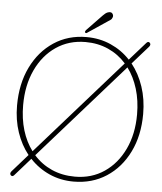

<svg xmlns="http://www.w3.org/2000/svg" viewBox="-58 -892 807 954"><g transform="rotate(5 346.0 -415.0)"><path d="M31 7.5Q24 -1 33 -12L110.5 -100Q73.5 -146 52.8 -207.2Q32 -268.5 32 -340Q32 -449 72.5 -532Q113 -615 184 -662Q255 -709 347 -709Q412.5 -709 468.2 -684.2Q524 -659.5 565 -615.5L645 -706Q654 -716 662 -708Q669.5 -699.5 660.5 -688.5L580.5 -598Q618 -551 639 -488.5Q660 -426 660 -352.5Q660 -245 619.5 -162.8Q579 -80.5 507.8 -34.2Q436.5 12 344 12Q279 12 223.2 -13Q167.5 -38 126 -82.5L48.5 5.5Q39.5 16 31 7.5ZM62 -345Q62 -277 79.2 -220Q96.5 -163 128.5 -120.5L547 -595Q509.5 -637.5 457.8 -660.8Q406 -684 344 -684Q261 -684 197.2 -640.5Q133.5 -597 97.8 -520.5Q62 -444 62 -345ZM630 -347.5Q630 -417 612.2 -475Q594.5 -533 562 -576.5L143.5 -102Q181 -59.5 233.2 -36.2Q285.5 -13 349 -13Q432 -13 495.2 -56Q558.5 -99 594.2 -174.5Q630 -250 630 -347.5ZM417.5 -823Q429.5 -835.5 439 -839.5Q448.5 -843.5 455.5 -842Q462.5 -840.5 466.2 -833.2Q470 -826 467.5 -818.5Q464.5 -809 458 -804.8Q451.5 -800.5 442 -794L346.5 -730Q341.5 -726.5 337.5 -731Q335.5 -733.5 337 -737Q338.5 -740.5 340.5 -743Z"/></g></svg>

Font: Fraunces 144pt SuperSoft Thin
Style: Regular
Weight: 100
Version: Version 1.000;[0bf87f6ff]